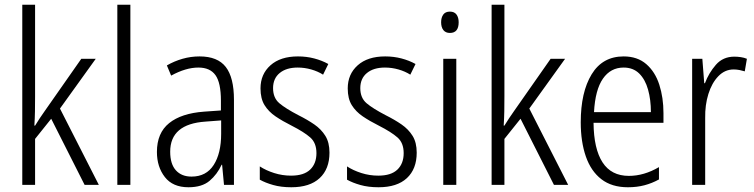

<svg xmlns="http://www.w3.org/2000/svg" viewBox="-20 -780 3182 810"><path d="M128 -373Q128 -341 127.5 -311Q127 -281 125 -250H128Q138 -266 148 -281.5Q158 -297 169 -312L323 -532H384L233 -322L397 0H337L196 -279L128 -194V0H74V-760H128Z M530 0H475V-760H530Z M822 -542Q898 -542 932.5 -497.5Q967 -453 967 -359V0H925L917 -85H915Q896 -44 864 -17Q832 10 775 10Q709 10 675.5 -33Q642 -76 642 -139Q642 -219 693.5 -260.5Q745 -302 841 -309L912 -314V-355Q912 -431 889 -463Q866 -495 817 -495Q764 -495 702 -461L684 -504Q715 -522 750 -532Q785 -542 822 -542ZM847 -267Q698 -257 698 -140Q698 -88 722 -61.5Q746 -35 788 -35Q850 -35 881.5 -84Q913 -133 913 -216V-272Z M1370 -136Q1370 -67 1328.5 -28.5Q1287 10 1209 10Q1166 10 1132.5 0.5Q1099 -9 1076 -22V-78Q1102 -61 1136.5 -50Q1171 -39 1208 -39Q1262 -39 1288.5 -64.5Q1315 -90 1315 -134Q1315 -177 1289 -200Q1263 -223 1210 -250Q1172 -269 1142.5 -289Q1113 -309 1096 -336.5Q1079 -364 1079 -407Q1079 -467 1121 -504.5Q1163 -542 1237 -542Q1273 -542 1305.5 -533.5Q1338 -525 1365 -510L1343 -465Q1321 -479 1293 -487Q1265 -495 1236 -495Q1188 -495 1160 -472Q1132 -449 1132 -408Q1132 -367 1158.5 -344.5Q1185 -322 1239 -294Q1277 -275 1306 -255Q1335 -235 1352.5 -207Q1370 -179 1370 -136Z M1738 -136Q1738 -67 1696.5 -28.5Q1655 10 1577 10Q1534 10 1500.5 0.5Q1467 -9 1444 -22V-78Q1470 -61 1504.5 -50Q1539 -39 1576 -39Q1630 -39 1656.5 -64.5Q1683 -90 1683 -134Q1683 -177 1657 -200Q1631 -223 1578 -250Q1540 -269 1510.5 -289Q1481 -309 1464 -336.5Q1447 -364 1447 -407Q1447 -467 1489 -504.5Q1531 -542 1605 -542Q1641 -542 1673.5 -533.5Q1706 -525 1733 -510L1711 -465Q1689 -479 1661 -487Q1633 -495 1604 -495Q1556 -495 1528 -472Q1500 -449 1500 -408Q1500 -367 1526.5 -344.5Q1553 -322 1607 -294Q1645 -275 1674 -255Q1703 -235 1720.5 -207Q1738 -179 1738 -136Z M1878 -731Q1897 -731 1906 -718.5Q1915 -706 1915 -686Q1915 -641 1878 -641Q1860 -641 1850.5 -653Q1841 -665 1841 -686Q1841 -706 1850 -718.5Q1859 -731 1878 -731ZM1905 -532V0H1850V-532Z M2108 -373Q2108 -341 2107.5 -311Q2107 -281 2105 -250H2108Q2118 -266 2128 -281.5Q2138 -297 2149 -312L2303 -532H2364L2213 -322L2377 0H2317L2176 -279L2108 -194V0H2054V-760H2108Z M2611 -542Q2669 -542 2706.5 -509.5Q2744 -477 2761.5 -422.5Q2779 -368 2779 -303V-262H2484Q2485 -152 2522 -95Q2559 -38 2633 -38Q2697 -38 2760 -75V-23Q2731 -7 2699 1.5Q2667 10 2629 10Q2561 10 2517 -24Q2473 -58 2451.5 -120Q2430 -182 2430 -264Q2430 -391 2476 -466.5Q2522 -542 2611 -542ZM2611 -495Q2556 -495 2523.5 -448Q2491 -401 2486 -307H2726Q2726 -359 2714 -402Q2702 -445 2676.5 -470Q2651 -495 2611 -495Z M3078 -541Q3091 -541 3105 -539Q3119 -537 3131 -532L3122 -479Q3112 -482 3100 -484.5Q3088 -487 3075 -487Q3038 -487 3010.5 -458.5Q2983 -430 2968.5 -383.5Q2954 -337 2955 -282V0H2900V-532H2943L2951 -429H2954Q2970 -472 3000 -506.5Q3030 -541 3078 -541Z"/></svg>

Font: Noto Sans Lao Looped Condensed Light
Style: Regular
Weight: 300
Width: 3
Designer: Mark Frömberg, Ben Mitchell
Foundry: The Fontpad Ltd
Version: Version 1.002; ttfautohint (v1.8.4.7-5d5b)